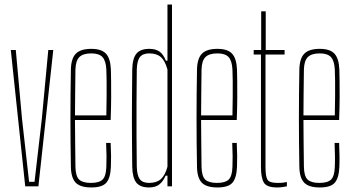

<svg xmlns="http://www.w3.org/2000/svg" viewBox="-20 -820 1558 845"><path d="M91 0 27.5 -600H49.5L77 -296L108 -20H132L164 -296L192.5 -600H214.5L149 0Z M382 5Q333.5 5 313.2 -16Q293 -37 292 -85Q291 -138.5 290.5 -192.2Q290 -246 290 -299.5Q290 -353 290.5 -406.8Q291 -460.5 292 -514Q293 -563 314 -584Q335 -605 382 -605Q426.5 -605 446.2 -584Q466 -563 468 -514Q468.5 -496 469 -465Q469.5 -434 469.2 -390.5Q469 -347 467 -292H310Q310 -245.5 310.8 -196Q311.5 -146.5 312 -85Q313 -44 328.5 -29.5Q344 -15 380 -15Q416 -15 431.2 -29.5Q446.5 -44 448 -85Q449 -107.5 448.8 -133.2Q448.5 -159 447 -191H467Q468.5 -159 468.8 -133Q469 -107 468 -85Q466 -37 448 -16Q430 5 382 5ZM310 -312H448Q449 -356.5 449.2 -395.5Q449.5 -434.5 449.2 -464.8Q449 -495 448 -514Q446 -552.5 431 -568.8Q416 -585 382 -585Q345.5 -585 329.2 -568.8Q313 -552.5 312 -514Q311.5 -455 310.8 -406.5Q310 -358 310 -312Z M636 5Q597 5 580 -16.2Q563 -37.5 562 -86Q561.5 -139.5 561 -190.5Q560.5 -241.5 560.5 -292.8Q560.5 -344 561 -398.8Q561.5 -453.5 562 -514Q563 -563 580.5 -584Q598 -605 637 -605Q665 -605 682 -593Q699 -581 710 -553H717V-800H737V0H717V-47H709Q698 -21.5 681 -8.2Q664 5 636 5ZM636 -15Q669 -15 687.8 -31.5Q706.5 -48 717 -86V-514Q706.5 -552.5 688 -568.8Q669.5 -585 637 -585Q608.5 -585 595.8 -568.8Q583 -552.5 582 -514Q581 -431.5 580.8 -360.8Q580.5 -290 580.8 -223.2Q581 -156.5 582 -86Q583 -48 595.2 -31.5Q607.5 -15 636 -15Z M937 5Q888.5 5 868.2 -16Q848 -37 847 -85Q846 -138.5 845.5 -192.2Q845 -246 845 -299.5Q845 -353 845.5 -406.8Q846 -460.5 847 -514Q848 -563 869 -584Q890 -605 937 -605Q981.5 -605 1001.2 -584Q1021 -563 1023 -514Q1023.5 -496 1024 -465Q1024.5 -434 1024.2 -390.5Q1024 -347 1022 -292H865Q865 -245.5 865.8 -196Q866.5 -146.5 867 -85Q868 -44 883.5 -29.5Q899 -15 935 -15Q971 -15 986.2 -29.5Q1001.5 -44 1003 -85Q1004 -107.5 1003.8 -133.2Q1003.5 -159 1002 -191H1022Q1023.5 -159 1023.8 -133Q1024 -107 1023 -85Q1021 -37 1003 -16Q985 5 937 5ZM865 -312H1003Q1004 -356.5 1004.2 -395.5Q1004.5 -434.5 1004.2 -464.8Q1004 -495 1003 -514Q1001 -552.5 986 -568.8Q971 -585 937 -585Q900.5 -585 884.2 -568.8Q868 -552.5 867 -514Q866.5 -455 865.8 -406.5Q865 -358 865 -312Z M1199.5 5Q1154.5 5 1141.5 -16Q1128.5 -37 1128.5 -85V-580H1096.5V-600H1129.5V-770H1149.5V-600H1232.5V-580H1148.5V-85Q1148.5 -44 1157 -29.5Q1165.5 -15 1201.5 -15Q1217.5 -15 1224.8 -16Q1232 -17 1242.5 -19V0Q1233 2 1222 3.5Q1211 5 1199.5 5Z M1387.5 5Q1339 5 1318.8 -16Q1298.5 -37 1297.5 -85Q1296.5 -138.5 1296 -192.2Q1295.5 -246 1295.5 -299.5Q1295.5 -353 1296 -406.8Q1296.5 -460.5 1297.5 -514Q1298.5 -563 1319.5 -584Q1340.5 -605 1387.5 -605Q1432 -605 1451.8 -584Q1471.5 -563 1473.5 -514Q1474 -496 1474.5 -465Q1475 -434 1474.8 -390.5Q1474.5 -347 1472.5 -292H1315.5Q1315.5 -245.5 1316.2 -196Q1317 -146.5 1317.5 -85Q1318.5 -44 1334 -29.5Q1349.5 -15 1385.5 -15Q1421.5 -15 1436.8 -29.5Q1452 -44 1453.5 -85Q1454.5 -107.5 1454.2 -133.2Q1454 -159 1452.5 -191H1472.5Q1474 -159 1474.2 -133Q1474.5 -107 1473.5 -85Q1471.5 -37 1453.5 -16Q1435.5 5 1387.5 5ZM1315.5 -312H1453.5Q1454.5 -356.5 1454.8 -395.5Q1455 -434.5 1454.8 -464.8Q1454.5 -495 1453.5 -514Q1451.5 -552.5 1436.5 -568.8Q1421.5 -585 1387.5 -585Q1351 -585 1334.8 -568.8Q1318.5 -552.5 1317.5 -514Q1317 -455 1316.2 -406.5Q1315.5 -358 1315.5 -312Z"/></svg>

Font: Big Shoulders Display Thin Thin
Style: Regular
Weight: 250
Version: Version 2.002